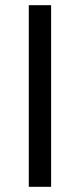

<svg xmlns="http://www.w3.org/2000/svg" viewBox="-20 -720 308 740"><path d="M91 -700H177V0H91Z"/></svg>

Font: NT Somic
Style: Regular
Weight: 400
Designer: Ravid Balaliev — lead type designer, mastering
Michael Voronin — secret advisor, marketing
Ivan Kovalenko — best boy
Foundry: NT Type
Version: Version 0.7